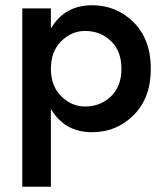

<svg xmlns="http://www.w3.org/2000/svg" viewBox="-20 -492 628 732"><path d="M331 12Q226 12 174 -77V220H65V-460H174V-383Q226 -472 331 -472Q425 -472 490 -406.5Q555 -341 555 -230Q555 -119 490 -53.5Q425 12 331 12ZM304 -374Q253 -374 213.5 -335Q174 -296 174 -230Q174 -164 213.5 -125Q253 -86 304 -86Q363 -86 403 -124.5Q443 -163 443 -230Q443 -297 403 -335.5Q363 -374 304 -374Z"/></svg>

Font: Renner* Medium
Style: Medium
Weight: 500
Version: Version 003.000 ; ttfautohint (v0.97) -l 8 -r 50 -G 200 -x 1